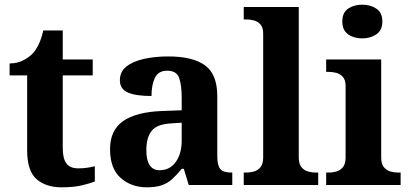

<svg xmlns="http://www.w3.org/2000/svg" viewBox="-20 -790 1748 820"><path d="M243 10Q176 10 136 -25Q96 -60 96 -148V-468H21V-519Q53 -519 78.5 -532Q104 -545 119 -561Q150 -594 165 -660H248V-536H376V-468H248V-158Q248 -113 263.5 -92Q279 -71 314 -71Q334 -71 351.5 -73.5Q369 -76 385 -80V-15Q369 -8 332.5 1Q296 10 243 10Z M607 10Q541 10 495.5 -30Q450 -70 450 -153Q450 -234 506 -273Q562 -312 674 -316L756 -319V-374Q756 -424 745.5 -456Q735 -488 694 -488Q656 -488 641.5 -457.5Q627 -427 627 -380Q560 -380 526 -395Q492 -410 492 -447Q492 -484 520 -506Q548 -528 595 -538.5Q642 -549 698 -549Q803 -549 855.5 -511Q908 -473 908 -379V-124Q908 -83 921 -68Q934 -53 968 -53H972V0H786L765 -69H756Q734 -42 714.5 -24.5Q695 -7 670 1.5Q645 10 607 10ZM662 -63Q705 -63 730.5 -98Q756 -133 756 -191V-266L711 -263Q651 -260 628 -231.5Q605 -203 605 -149Q605 -63 662 -63Z M1021 0V-53H1033Q1048 -53 1064.5 -57.5Q1081 -62 1092.5 -76Q1104 -90 1104 -118V-646Q1104 -673 1092 -686Q1080 -699 1063.5 -703Q1047 -707 1033 -707H1021V-760H1256V-118Q1256 -90 1267.5 -76Q1279 -62 1296 -57.5Q1313 -53 1327 -53H1339V0Z M1527 -626Q1491 -626 1466.5 -643.5Q1442 -661 1442 -698Q1442 -736 1466.5 -753Q1491 -770 1527 -770Q1562 -770 1587.5 -753Q1613 -736 1613 -698Q1613 -661 1587.5 -643.5Q1562 -626 1527 -626ZM1373 0V-53H1385Q1400 -53 1416.5 -57.5Q1433 -62 1444.5 -76Q1456 -90 1456 -118V-422Q1456 -449 1444 -462Q1432 -475 1415.5 -479Q1399 -483 1385 -483H1373V-536H1608V-118Q1608 -90 1619.5 -76Q1631 -62 1648 -57.5Q1665 -53 1679 -53H1691V0Z"/></svg>

Font: Noto Serif Tamil
Style: Bold Italic
Weight: 700
Italic angle: -12°
Designer: Indian Type Foundry, Tom Grace, and the Monotype Design Team
Foundry: Monotype Imaging Inc.
Version: Version 2.003; ttfautohint (v1.8.4.7-5d5b)